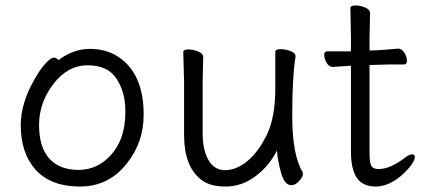

<svg xmlns="http://www.w3.org/2000/svg" viewBox="-20 -665 1552 703"><path d="M267 -43Q316 -43 354.5 -69.5Q393 -96 416 -142Q439 -188 439 -258Q439 -328 406.5 -377Q374 -426 301 -426Q228 -426 175.5 -357.5Q123 -289 123 -207.5Q123 -126 160.5 -84.5Q198 -43 267 -43ZM194 -445Q249 -486 309 -486Q369 -486 413 -457Q506 -396 506 -245Q506 -143 444 -66Q378 18 272.5 18Q167 18 111.5 -42.5Q56 -103 56 -207Q56 -287 106 -374Q126 -410 146 -432Q166 -454 176.5 -454Q187 -454 194 -445Z M724 -456 722 -368V-175Q722 -117 743 -79.5Q764 -42 804.5 -42Q845 -42 885.5 -75Q926 -108 957 -171.5Q988 -235 988 -342V-475Q988 -485 1007 -485Q1026 -485 1044 -478Q1062 -471 1062 -459V-457Q1050 -385 1050 -241Q1050 -97 1088 -35Q1089 -33 1089 -25.5Q1089 -18 1075.5 -2.5Q1062 13 1047 13Q1022 13 1009.5 -31Q997 -75 994 -114Q967 -59 916.5 -20.5Q866 18 806 18Q746 18 714 -9Q654 -58 654 -171V-368L651 -474Q651 -484 669 -484Q687 -484 705.5 -476.5Q724 -469 724 -456Z M1335 -617 1333 -528V-480L1361 -481Q1397 -483 1437 -487H1438Q1451 -487 1460.5 -472Q1470 -457 1470 -443Q1470 -429 1459 -429H1420Q1392 -429 1372 -428L1333 -427V-108Q1333 -68 1340 -57Q1347 -46 1366 -46Q1408 -46 1462 -87Q1479 -100 1489 -100Q1499 -100 1499 -90Q1499 -69 1454 -26Q1404 18 1356 18Q1308 18 1286.5 -14Q1265 -46 1265 -110V-424H1260Q1259 -424 1199 -420H1198Q1185 -420 1176 -435Q1167 -450 1167 -463.5Q1167 -477 1178 -477H1265V-528L1263 -635Q1263 -645 1281 -645Q1299 -645 1317 -637.5Q1335 -630 1335 -617Z"/></svg>

Font: ToneOZ-Pinyin-WenKai-Regular
Style: Regular
Weight: 400
Designer: Fontworks Inc.
Foundry: ToneOZ
Version: Version 0.240331